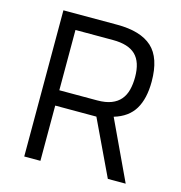

<svg xmlns="http://www.w3.org/2000/svg" viewBox="-104 -789 832 883"><g transform="rotate(15 312.0 -348.0)"><path d="M363 -263H167V0H90V-696H346Q458 -696 512.5 -646.5Q567 -597 567 -484Q567 -403 537 -353Q507 -303 440 -283L573 0H488ZM488 -484Q488 -556 453.5 -589.5Q419 -623 346 -623H167V-336H347Q387 -336 414 -346.5Q441 -357 457.5 -376.5Q474 -396 481 -423.5Q488 -451 488 -484Z"/></g></svg>

Font: TitilliumText22L 400 wt
Style: 400 wt
Weight: 400
Designer: Campivisivi
Foundry: Campivisivi
Version: 1.000